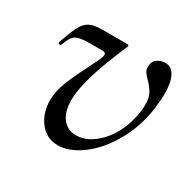

<svg xmlns="http://www.w3.org/2000/svg" viewBox="-100 -505 638 627"><g transform="rotate(30 218.5 -191.5)"><path d="M91 -102Q91 -135 104.5 -170Q118 -205 145 -258L166 -301Q171 -314 171 -319Q171 -328 158 -328H108Q71 -328 57 -318.5Q43 -309 33 -278Q32 -275 27 -275Q24 -275 22.5 -277Q21 -279 22 -282Q38 -328 49 -349Q60 -370 76.5 -378.5Q93 -387 123 -387H213Q224 -387 224 -383Q224 -381 221 -375Q162 -238 153 -167Q151 -156 151 -137Q151 -94 170 -69.5Q189 -45 221 -45Q266 -45 306.5 -87Q347 -129 362 -196Q368 -223 368 -243Q368 -270 360 -285Q352 -300 338 -315Q325 -328 319 -336.5Q313 -345 313 -357Q313 -376 326 -386Q339 -396 357 -396Q381 -396 393 -372Q405 -348 405 -306Q405 -291 401 -253Q391 -178 356.5 -117Q322 -56 275.5 -21.5Q229 13 186 13Q143 13 117 -21Q91 -55 91 -102Z"/></g></svg>

Font: Cormorant Infant Medium
Style: Italic
Weight: 500
Italic angle: -10°
Designer: Christian Thalmann (Catharsis Fonts)
Foundry: Catharsis Fonts
Version: Version 4.000